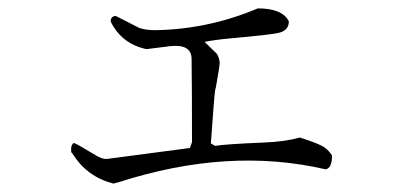

<svg xmlns="http://www.w3.org/2000/svg" viewBox="-20 -526 960 458"><path d="M772 -155Q772 -125 757 -122Q525 -176 262 -91Q256 -90 251 -88Q188 -104 154 -158Q152 -160 150 -163Q148 -180 156 -185Q163 -183 201 -160Q224 -145 236 -147L433 -173L438 -187Q438 -319 437 -385Q437 -421 387 -416L331 -409Q327 -409 324 -410Q276 -422 251 -462Q247 -468 244 -475Q244 -487 256 -488L313 -459Q329 -454 350 -454Q477 -456 595 -506Q654 -506 669 -475Q669 -452 642 -447Q624 -443 525 -434Q492 -431 468 -426L497 -398Q504 -387 504 -375Q504 -369 495 -318L493 -310Q491 -296 483 -184L493 -178Q514 -182 609 -186Q661 -188 695 -198Q743 -183 756 -173Q766 -165 772 -155Z"/></svg>

Font: cwTeXFangSong
Style: Medium
Weight: 500
Version: Version 1.17